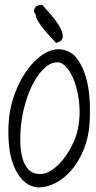

<svg xmlns="http://www.w3.org/2000/svg" viewBox="-20 -811 414 827"><path d="M141.6 -3.9Q102.5 -8.8 77.6 -35.2Q52.7 -61.5 38.1 -99.6Q23.4 -137.7 19 -183.1Q14.6 -228.5 16.6 -272.5Q19.5 -339.8 41.5 -401.4Q63.5 -462.9 96.2 -508.3Q128.9 -553.7 168.5 -578.6Q208 -603.5 246.1 -597.7Q286.1 -591.8 311 -559.6Q335.9 -527.3 349.6 -480.5Q363.3 -433.6 366.2 -378.4Q369.1 -323.2 365.2 -272.5Q360.4 -214.8 339.8 -165Q319.3 -115.2 288.6 -79.1Q257.8 -43 219.2 -22.9Q180.7 -2.9 141.6 -3.9ZM236.3 -542Q204.1 -545.9 176.3 -522Q148.4 -498 126.5 -458.5Q104.5 -418.9 89.8 -368.7Q75.2 -318.4 70.3 -269.5Q66.4 -234.4 67.4 -197.3Q68.4 -160.2 76.7 -129.9Q85 -99.6 103 -80.6Q121.1 -61.5 151.4 -61.5Q175.8 -60.5 202.6 -78.1Q229.5 -95.7 252.9 -125.5Q276.4 -155.3 294.4 -193.4Q312.5 -231.4 318.4 -271.5Q325.2 -313.5 321.8 -357.9Q318.4 -402.3 307.1 -440.4Q295.9 -478.5 277.8 -506.3Q259.8 -534.2 236.3 -542ZM221.7 -626Q210.9 -637.7 196.8 -652.8Q182.6 -668 168.9 -684.6Q155.3 -701.2 145 -717.8Q134.8 -734.4 133.8 -748Q122.1 -761.7 129.4 -775.4Q136.7 -789.1 161.1 -791Q183.6 -766.6 205.6 -740.2Q227.5 -713.9 239.7 -690.9Q252 -668 250 -650.4Q248 -632.8 221.7 -626Z"/></svg>

Font: Shadows Into Light Two
Style: Regular
Weight: 400
Designer: Kimberly Geswein
Foundry: Kimberly Geswein
Version: Version 1.003 2012